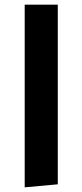

<svg xmlns="http://www.w3.org/2000/svg" viewBox="-20 -587 353 824"><path d="M86 217V-567H228V204Z"/></svg>

Font: FiraGO SemiBold
Style: Regular
Weight: 600
Designer: bBox Type
Foundry: bBox Type GmbH
Version: Version 1.001;PS 001.001;hotconv 1.0.88;makeotf.lib2.5.64775